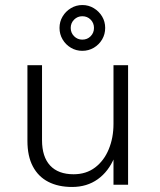

<svg xmlns="http://www.w3.org/2000/svg" viewBox="-20 -734 635 763"><path d="M431 -475H489V0H431ZM89 -475H147V-177Q147 -111 179.2 -76.2Q211.5 -41.5 272.5 -41.5Q322.5 -41.5 358 -68.5Q393.5 -95.5 412.2 -141Q431 -186.5 431 -241.5H458.5Q458.5 -165.5 435 -109Q411.5 -52.5 368.5 -21.8Q325.5 9 266.5 9Q211.5 9 171.8 -11.5Q132 -32 110.5 -72.8Q89 -113.5 89 -174ZM307 -532Q282.5 -532 261.8 -544.2Q241 -556.5 228.8 -577.2Q216.5 -598 216.5 -623Q216.5 -648 228.8 -668.5Q241 -689 261.8 -701.5Q282.5 -714 307.5 -714Q332 -714 352.8 -701.5Q373.5 -689 385.8 -668.5Q398 -648 398 -623Q398 -598 385.8 -577.2Q373.5 -556.5 352.8 -544.2Q332 -532 307 -532ZM307 -576.5Q327 -576.5 340.2 -590Q353.5 -603.5 353.5 -623Q353.5 -642.5 340.2 -656Q327 -669.5 307 -669.5Q288 -669.5 274.5 -656Q261 -642.5 261 -623Q261 -603.5 274.5 -590Q288 -576.5 307 -576.5Z"/></svg>

Font: Karla Light
Style: Regular
Weight: 300
Designer: Jonathan Pinhorn
Version: Version 2.004;gftools[0.9.33]